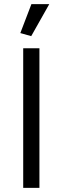

<svg xmlns="http://www.w3.org/2000/svg" viewBox="-20 -915 304 935"><path d="M93 -680V0H172V-680ZM133 -895 79 -754 132 -739 220 -895Z"/></svg>

Font: Catamaran
Style: Regular
Weight: 400
Designer: Pria Ravichandran
Version: Version 1.000;PS 001.000;hotconv 1.0.70;makeotf.lib2.5.58329